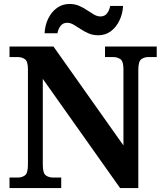

<svg xmlns="http://www.w3.org/2000/svg" viewBox="-20 -949 828 969"><path d="M28 0V-53H70Q91 -53 106 -64Q121 -75 121 -118V-600Q121 -640 105.5 -650.5Q90 -661 70 -661H28V-714H250L603 -215V-600Q603 -640 587.5 -650.5Q572 -661 552 -661H510V-714H771V-661H729Q708 -661 693 -650Q678 -639 678 -596V0H586L196 -551V-118Q196 -75 211 -64Q226 -53 247 -53H289V0ZM476 -771Q449 -771 427 -780.5Q405 -790 386.5 -802.5Q368 -815 351.5 -824.5Q335 -834 319 -834Q297 -834 285 -817.5Q273 -801 270 -781H205Q207 -822 223.5 -855.5Q240 -889 267.5 -909Q295 -929 331 -929Q358 -929 379.5 -919.5Q401 -910 419.5 -897.5Q438 -885 454.5 -875.5Q471 -866 487 -866Q509 -866 521 -882.5Q533 -899 536 -919H601Q599 -879 582.5 -845Q566 -811 539 -791Q512 -771 476 -771Z"/></svg>

Font: Noto Serif Bengali
Style: Bold
Weight: 700
Designer: Juan Bruce, Universal Thirst, Indian Type Foundry and the Monotype Design Team.
Foundry: Monotype Imaging Inc.
Version: Version 2.003; ttfautohint (v1.8.4.7-5d5b)